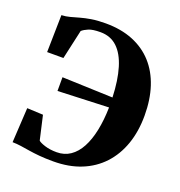

<svg xmlns="http://www.w3.org/2000/svg" viewBox="-136 -867 928 992"><g transform="rotate(20 327.5 -370.5)"><path d="M265.5 11Q221.5 11 188.8 8Q156 5 130 0.8Q104 -3.5 81.2 -6.8Q58.5 -10 34.5 -10.5L45.5 -201.5L133.5 -197.5L163.5 -66Q172 -57.5 200.2 -48.5Q228.5 -39.5 265.5 -39.5Q308 -39.5 340.2 -61.5Q372.5 -83.5 394.5 -124.5Q416.5 -165.5 428.2 -222.5Q440 -279.5 441.5 -349.5L162 -338.5V-414L440.5 -404Q437 -498 417 -564.2Q397 -630.5 360 -665.2Q323 -700 267.5 -700Q225 -700 203.2 -691Q181.5 -682 168.5 -670.5L132.5 -509H43L47 -713.5Q71 -714.5 93.2 -720.5Q115.5 -726.5 140.8 -733.8Q166 -741 199 -746.5Q232 -752 277.5 -752Q362.5 -752 427.8 -725.5Q493 -699 537.8 -649.5Q582.5 -600 605.5 -530Q628.5 -460 628.5 -372.5Q628.5 -285.5 603.8 -214.8Q579 -144 532 -93.5Q485 -43 418 -16Q351 11 265.5 11Z"/></g></svg>

Font: Merriweather 72pt ExtraBold
Style: Regular
Weight: 800
Version: Version 2.100